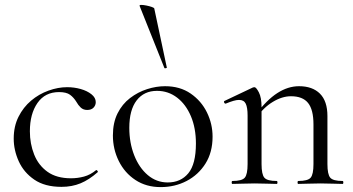

<svg xmlns="http://www.w3.org/2000/svg" viewBox="-20 -751 1441 784"><path d="M231 12Q163 12 120 -17.5Q77 -47 56.5 -92.5Q36 -138 36 -185Q36 -235 55.5 -274Q75 -313 107 -340Q139 -367 178 -381Q217 -395 254 -395Q283 -395 309.5 -387.5Q336 -380 353.5 -366Q371 -352 371 -334Q371 -321 362 -311.5Q353 -302 336 -302Q320 -302 309.5 -312Q299 -322 292 -335Q281 -353 266 -364Q251 -375 221 -375Q164 -375 133 -330.5Q102 -286 102 -215Q102 -164 119.5 -120Q137 -76 174 -49.5Q211 -23 270 -23Q297 -23 323 -30Q349 -37 372 -56Q374 -58 377.5 -54Q381 -50 379 -48Q344 -17 309 -2.5Q274 12 231 12Z M636 13Q577 13 533 -16Q489 -45 465 -93.5Q441 -142 441 -198Q441 -250 460 -288Q479 -326 511 -350.5Q543 -375 580.5 -387Q618 -399 654 -399Q715 -399 758.5 -369Q802 -339 825 -292Q848 -245 848 -193Q848 -129 819 -83Q790 -37 742 -12Q694 13 636 13ZM665 -6Q718 -6 749 -43.5Q780 -81 780 -165Q780 -228 759.5 -276.5Q739 -325 703 -352.5Q667 -380 621 -380Q568 -380 538 -341Q508 -302 508 -229Q508 -168 528 -117Q548 -66 583.5 -36Q619 -6 665 -6ZM550 -727Q549 -731 557 -731Q565 -731 577.5 -728.5Q590 -726 600 -722.5Q610 -719 610 -716L661 -476Q663 -474 657.5 -472.5Q652 -471 651 -474Z M1198 0Q1195 0 1195 -6Q1195 -12 1198 -12Q1237 -12 1248.5 -25.5Q1260 -39 1260 -81V-243Q1260 -303 1238 -330.5Q1216 -358 1168 -358Q1132 -358 1094 -335Q1056 -312 1029 -272L1025 -284Q1069 -343 1112.5 -371Q1156 -399 1201 -399Q1256 -399 1286.5 -368.5Q1317 -338 1317 -277V-81Q1317 -39 1328.5 -25.5Q1340 -12 1379 -12Q1382 -12 1382 -6Q1382 0 1379 0Q1362 0 1338.5 -1Q1315 -2 1289 -2Q1263 -2 1239 -1Q1215 0 1198 0ZM929 0Q926 0 926 -6Q926 -12 929 -12Q968 -12 979.5 -25.5Q991 -39 991 -81V-279Q991 -312 983.5 -327.5Q976 -343 956 -343Q946 -343 932.5 -339Q919 -335 902 -328Q898 -327 895.5 -332Q893 -337 897 -339L1013 -394Q1016 -395 1019 -395Q1026 -395 1037 -374Q1048 -353 1048 -313V-81Q1048 -39 1059.5 -25.5Q1071 -12 1110 -12Q1113 -12 1113 -6Q1113 0 1110 0Q1093 0 1069.5 -1Q1046 -2 1020 -2Q994 -2 970 -1Q946 0 929 0Z"/></svg>

Font: Cormorant Garamond Light
Style: Regular
Weight: 400
Version: Version 4.001